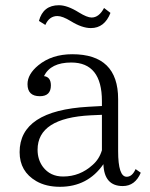

<svg xmlns="http://www.w3.org/2000/svg" viewBox="-20 -719 583 746"><path d="M376 -307.1V-326.2Q376 -476.1 256.8 -476.1Q176.8 -476.1 150.9 -423.3Q177.7 -419.9 177.7 -387.2Q177.7 -345.2 134.8 -345.2Q86.9 -345.2 86.9 -392.1Q86.9 -430.7 128.9 -465.3Q181.2 -508.3 260.7 -508.3Q439 -508.3 439 -334V-131.8Q439 -32.2 472.2 -32.2Q493.7 -32.2 506.8 -62L526.9 -47.9Q504.9 3.9 457 3.9Q384.8 3.9 381.8 -81.1Q320.8 6.8 212.9 6.8Q159.2 6.8 121.1 -15.1Q56.2 -52.7 56.2 -127.9Q56.2 -289.1 323.7 -304.2ZM376 -272.9 333 -271Q126 -260.7 126 -137.2Q126 -98.6 147 -70.3Q175.3 -33.2 225.1 -33.2Q290.5 -33.2 339.8 -78.1Q365.7 -100.6 376 -135.3ZM131.3 -637.7Q147.5 -698.7 209 -698.7Q241.7 -698.7 286.1 -670.9Q318.4 -650.9 335.9 -650.9Q364.7 -650.9 384.3 -688L409.2 -668.9Q386.2 -609.9 333 -609.9Q298.8 -609.9 255.4 -636.7Q222.7 -656.7 203.1 -656.7Q171.4 -656.7 156.2 -622.1Z"/></svg>

Font: I.MingCP
Style: Regular
Weight: 400
Designer: I.Font Project
Version: Version 8.000; Sep 06, 2022